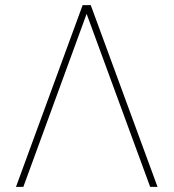

<svg xmlns="http://www.w3.org/2000/svg" viewBox="-20 -731 681 751"><path d="M567.4 0C567.4 0 596.2 0 596.2 0C596.2 0 335 -710.9 335 -710.9C335 -710.9 303.2 -710.9 303.2 -710.9C303.2 -710.9 42.5 0 42.5 0C42.5 0 71.3 0 71.3 0C71.3 0 318.8 -676.8 318.8 -676.8C318.8 -676.8 567.4 0 567.4 0Z"/></svg>

Font: WOX
Style: Regular
Weight: 500
Designer: Google
Foundry: ""
Version: ""